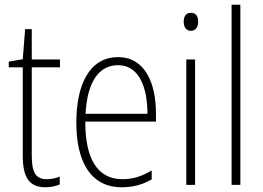

<svg xmlns="http://www.w3.org/2000/svg" viewBox="-20 -780 1109 810"><path d="M177 -24C128 -24 114 -57 114 -124V-496H233V-529H114V-657H86L76 -530L17 -520V-496H76V-124C76 -36 100 10 171 10C197 10 216 5 232 -2V-35C218 -29 198 -24 177 -24Z M478 -539C360 -539 302 -427 302 -263C302 -98 362 10 494 10C543 10 583 -2 620 -23V-61C576 -35 540 -24 496 -24C392 -24 339 -110 340 -267H638V-300C638 -428 593 -539 478 -539ZM478 -505C565 -505 602 -415 602 -300H341C348 -437 399 -505 478 -505Z M786 -726C763 -726 755 -709 755 -688C755 -667 765 -650 785 -650C806 -650 816 -666 816 -689C816 -709 808 -726 786 -726ZM803 -529H766V0H803Z M994 0V-760H957V0Z"/></svg>

Font: Noto Sans Hebrew Condensed ExtraLight
Style: Regular
Weight: 200
Width: 3
Designer: Monotype Design Team
Foundry: Monotype Imaging Inc.
Version: Version 2.004